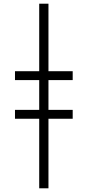

<svg xmlns="http://www.w3.org/2000/svg" viewBox="-20 -781 474 1038"><path d="M242 -396H373V-348H242V-187H373V-139H242V237H192V-139H61V-187H192V-348H61V-396H192V-761H242Z"/></svg>

Font: Noto Sans Display Light Narrow
Style: Regular
Weight: 300
Width: 4
Designer: Monotype Design team
Foundry: Monotype Imaging Inc.
Version: Version 1.000